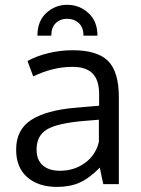

<svg xmlns="http://www.w3.org/2000/svg" viewBox="-20 -752 576 784"><path d="M254.4 -732.4Q303.7 -732.4 340.8 -699Q377.9 -665.5 377.9 -606.4H320.8Q320.8 -640.1 301.8 -657.7Q282.7 -675.3 254.4 -675.3Q226.1 -675.3 207.8 -657.7Q189.5 -640.1 189.5 -606.4H132.8Q132.8 -666 169.2 -699.2Q205.6 -732.4 254.4 -732.4ZM224.6 -54.7Q282.7 -54.7 326.9 -86.7Q371.1 -118.7 383.8 -172.9V-263.2Q381.3 -263.2 354.2 -260.7Q327.1 -258.3 318.8 -257.8Q212.9 -248.5 171.1 -223.1Q129.4 -197.8 129.4 -141.6Q129.4 -98.6 154.8 -76.7Q180.2 -54.7 224.6 -54.7ZM401.9 0Q394.5 -31.2 387.7 -67.4Q343.3 -22.9 304.2 -5.9Q265.1 11.2 212.4 11.2Q137.2 11.2 91.6 -28.1Q45.9 -67.4 45.9 -141.1Q45.9 -223.1 108.2 -262.7Q170.4 -302.2 287.6 -312Q303.7 -313.5 336.2 -316.2Q368.7 -318.8 384.8 -320.3V-367.7Q384.8 -424.3 358.4 -451.7Q332 -479 275.4 -479Q196.3 -479 115.7 -439.9Q113.3 -445.8 103 -473.9Q92.8 -502 92.3 -502.9Q127.9 -522.9 177 -534.9Q226.1 -546.9 276.9 -546.9Q377 -546.9 421.1 -503.2Q465.3 -459.5 465.3 -354.5V0Z"/></svg>

Font: Oxygen
Style: Regular
Weight: 400
Designer: Vernon Adams
Foundry: Vernon Adams
Version: Version Release 0.2.3 webfont; ttfautohint (v0.93.3-1d66) -l